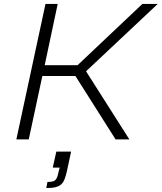

<svg xmlns="http://www.w3.org/2000/svg" viewBox="-20 -708 821 975"><path d="M63 0 211 -688H273L207 -377H374L703 -688H781L417 -346L637 0H567L363 -322H195L126 0ZM215 247 221 216Q240 216 250.5 212.5Q261 209 267 198.5Q273 188 277 167L283 143H248L266 62H341L322 151Q316 180 309 199Q302 218 291 228Q280 238 262 242.5Q244 247 215 247Z"/></svg>

Font: Saira SemiExpanded Light
Style: Italic
Weight: 300
Width: 6
Italic angle: -12°
Designer: Hector Gatti with collaboration of the Omnibus-Type team
Foundry: Omnibus-Type
Version: Version 1.101